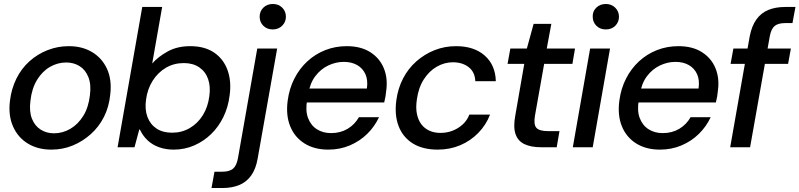

<svg xmlns="http://www.w3.org/2000/svg" viewBox="-20 -740 4018 965"><path d="M238 12Q170 12 120 -18.5Q70 -49 45.5 -104.5Q21 -160 30 -233Q37 -293 62 -344Q87 -395 127.5 -431.5Q168 -468 219 -488Q270 -508 326 -508Q394 -508 444 -477.5Q494 -447 518.5 -392.5Q543 -338 534 -264Q528 -203 502.5 -152.5Q477 -102 436 -65.5Q395 -29 345 -8.5Q295 12 238 12ZM251 -70Q295 -70 333.5 -92.5Q372 -115 398.5 -157.5Q425 -200 432 -262Q439 -316 424 -353Q409 -390 379.5 -408Q350 -426 313 -426Q270 -426 231.5 -404Q193 -382 166.5 -339Q140 -296 133 -234Q126 -180 140.5 -143.5Q155 -107 184.5 -88.5Q214 -70 251 -70Z M853 12Q813 12 779.5 0Q746 -12 722 -34.5Q698 -57 683 -89H680L656 0H571L695 -705H795L745 -421Q775 -455 823 -481.5Q871 -508 936 -508Q1009 -508 1056.5 -475.5Q1104 -443 1124 -386.5Q1144 -330 1134 -260Q1127 -202 1103 -152.5Q1079 -103 1041.5 -66.5Q1004 -30 956 -9Q908 12 853 12ZM845 -73Q894 -73 934 -96.5Q974 -120 999.5 -161Q1025 -202 1032 -256Q1039 -305 1026 -342.5Q1013 -380 981.5 -401.5Q950 -423 904 -423Q854 -423 814 -399.5Q774 -376 747.5 -334.5Q721 -293 714 -239Q707 -190 721 -152.5Q735 -115 766.5 -94Q798 -73 845 -73Z M1043 205 1058 123H1097Q1133 123 1151 108Q1169 93 1176 55L1273 -496H1373L1275 57Q1266 109 1242.5 142Q1219 175 1182.5 190Q1146 205 1098 205ZM1351 -592Q1322 -592 1303.5 -610.5Q1285 -629 1285 -656Q1285 -683 1303.5 -701.5Q1322 -720 1352 -720Q1380 -720 1398.5 -701.5Q1417 -683 1417 -656Q1417 -629 1398 -610.5Q1379 -592 1351 -592Z M1630 12Q1560 12 1510.5 -19Q1461 -50 1438.5 -105.5Q1416 -161 1426 -235Q1434 -295 1459.5 -345Q1485 -395 1524.5 -431.5Q1564 -468 1614.5 -488Q1665 -508 1723 -508Q1794 -508 1841.5 -477.5Q1889 -447 1909.5 -396Q1930 -345 1921 -283Q1920 -270 1917.5 -255Q1915 -240 1911 -225H1497L1509 -295H1824Q1830 -338 1816.5 -367.5Q1803 -397 1775 -413Q1747 -429 1708 -429Q1668 -429 1630 -411Q1592 -393 1565 -357.5Q1538 -322 1529 -267L1524 -239Q1514 -185 1528 -147.5Q1542 -110 1572.5 -90.5Q1603 -71 1644 -71Q1691 -71 1727 -92.5Q1763 -114 1784 -151H1885Q1863 -104 1826 -67.5Q1789 -31 1739 -9.5Q1689 12 1630 12Z M2180 12Q2105 12 2055 -19Q2005 -50 1983.5 -106Q1962 -162 1972 -236Q1980 -296 2006 -346Q2032 -396 2073 -432Q2114 -468 2164.5 -488Q2215 -508 2272 -508Q2363 -508 2416.5 -460.5Q2470 -413 2472 -332H2369Q2367 -378 2335.5 -402.5Q2304 -427 2256 -427Q2214 -427 2175.5 -405Q2137 -383 2110 -341Q2083 -299 2075 -239Q2069 -198 2075.5 -167Q2082 -136 2098 -115Q2114 -94 2138.5 -83Q2163 -72 2194 -72Q2226 -72 2254.5 -83Q2283 -94 2305.5 -114.5Q2328 -135 2339 -164H2443Q2423 -112 2384 -72Q2345 -32 2293 -10Q2241 12 2180 12Z M2698 0Q2649 0 2616 -15.5Q2583 -31 2571 -66.5Q2559 -102 2570 -160L2615 -419H2531L2545 -496H2628L2662 -620H2751L2728 -496H2870L2857 -419H2715L2669 -160Q2661 -114 2676 -97.5Q2691 -81 2734 -81H2792L2778 0Z M2859 0 2946 -496H3046L2959 0ZM3025 -592Q2996 -592 2977.5 -610.5Q2959 -629 2959 -656Q2958 -683 2977 -701.5Q2996 -720 3025 -720Q3053 -720 3072 -701.5Q3091 -683 3091 -656Q3091 -629 3072.5 -610.5Q3054 -592 3025 -592Z M3297 12Q3227 12 3177.5 -19Q3128 -50 3105.5 -105.5Q3083 -161 3093 -235Q3101 -295 3126.5 -345Q3152 -395 3191.5 -431.5Q3231 -468 3281.5 -488Q3332 -508 3390 -508Q3461 -508 3508.5 -477.5Q3556 -447 3576.5 -396Q3597 -345 3588 -283Q3587 -270 3584.5 -255Q3582 -240 3578 -225H3164L3176 -295H3491Q3497 -338 3483.5 -367.5Q3470 -397 3442 -413Q3414 -429 3375 -429Q3335 -429 3297 -411Q3259 -393 3232 -357.5Q3205 -322 3196 -267L3191 -239Q3181 -185 3195 -147.5Q3209 -110 3239.5 -90.5Q3270 -71 3311 -71Q3358 -71 3394 -92.5Q3430 -114 3451 -151H3552Q3530 -104 3493 -67.5Q3456 -31 3406 -9.5Q3356 12 3297 12Z M3650 0 3748 -557Q3758 -609 3781.5 -642Q3805 -675 3841.5 -690Q3878 -705 3927 -705H3978L3963 -624H3927Q3891 -624 3873.5 -609.5Q3856 -595 3849 -558L3750 0ZM3652 -419 3666 -496H3955L3941 -419Z"/></svg>

Font: DM Sans 36pt Medium
Style: Italic
Weight: 500
Italic angle: -10°
Designer: Colophon Foundry, Jonny Pinhorn
Foundry: Colophon Foundry
Version: Version 4.004;gftools[0.9.30]